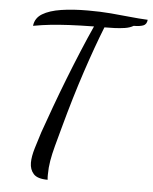

<svg xmlns="http://www.w3.org/2000/svg" viewBox="-56 -766 715 900"><g transform="rotate(5 302.0 -316.5)"><path d="M202 87Q154 87 135.5 66.5Q117 46 117 14Q117 -15 129 -55Q141 -95 153 -132Q173 -189 197.5 -256Q222 -323 249 -392Q276 -461 303.5 -527Q331 -593 356 -648Q287 -647 239.5 -644.5Q192 -642 153.5 -638Q115 -634 71 -626Q75 -663 108 -683Q141 -703 196 -711.5Q251 -720 322 -720Q381 -720 429 -716Q477 -712 519.5 -707.5Q562 -703 604 -701Q602 -679 585.5 -673Q569 -667 541 -667Q524 -657 501 -653.5Q478 -650 453 -649Q428 -648 405 -648Q368 -555 327 -431.5Q286 -308 247 -164Q233 -113 222.5 -74Q212 -35 206.5 -2.5Q201 30 201 63Q201 68 201 74Q201 80 202 87Z"/></g></svg>

Font: Dancing Script Medium
Style: Regular
Weight: 500
Designer: Pablo Impallari
Foundry: Pablo Impallari
Version: Version 2.000